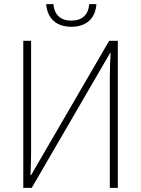

<svg xmlns="http://www.w3.org/2000/svg" viewBox="-20 -912 683 932"><path d="M326 -782C398 -782 443 -821 448 -892H413C409 -839 378 -812 326 -812C275 -812 244 -839 239 -892H204C210 -820 256 -782 326 -782ZM93 0H134L514 -654H517C515 -617 513 -576 513 -531V0H552V-714H510L131 -62H128C130 -109 131 -143 131 -181V-714H93Z"/></svg>

Font: Noto Sans SemiCondensed ExtraLight
Style: Regular
Weight: 200
Width: 4
Designer: Monotype Design Team
Foundry: Monotype Imaging Inc.
Version: Version 2.013